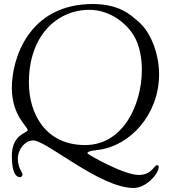

<svg xmlns="http://www.w3.org/2000/svg" viewBox="-20 -737 847 957"><path d="M39 40C39 131 63 146 80 146C88 146 92 138 92 133C92 120 69 103 69 52C69 10 103 -37 146 -37C212 -37 478 200 646 200C709 200 771 129 771 96C771 90 769 86 763 86C748 86 737 135 672 135C594 135 416 31 416 28C416 21 418 16 470 10C627 -9 773 -165 773 -367C773 -433 755 -523 702 -595C687 -615 670 -630 650 -646C634 -659 576 -717 443 -717C120 -717 39 -440 39 -300C39 -160 118 -107 118 -88C118 -74 39 -69 39 40ZM124 -326C124 -560 265 -688 425 -688C534 -688 616 -614 649 -556C674 -513 687 -453 687 -389C687 -217 595 -14 404 -14C209 -14 124 -167 124 -326Z"/></svg>

Font: OFL Sorts Mill Goudy
Style: Italic
Weight: 500
Italic angle: -6°
Version: Version 003.000